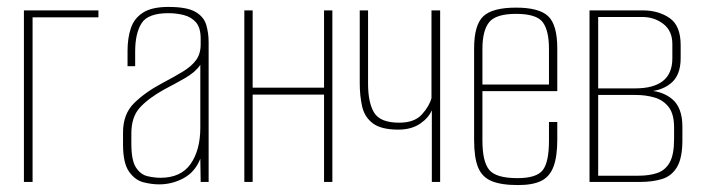

<svg xmlns="http://www.w3.org/2000/svg" viewBox="-20 -525 2039 554"><path d="M49 0V-495H264V-475H74V0Z M439 7Q418 7 394 1Q370 -5 352.5 -29.5Q335 -54 335 -108V-143Q335 -196 367 -227.5Q399 -259 448 -285Q484 -304 508.5 -319Q533 -334 546 -352Q559 -370 559 -397V-414Q559 -445 545.5 -460.5Q532 -476 510.5 -481.5Q489 -487 466 -487Q407 -487 388.5 -458Q370 -429 370 -376V-334H348V-378Q348 -415 357.5 -443.5Q367 -472 392.5 -488.5Q418 -505 466 -505Q519 -505 543.5 -491Q568 -477 575 -453.5Q582 -430 582 -403V0H559L558 -67Q543 -29 510 -11Q477 7 439 7ZM443 -12Q502 -12 530 -52Q558 -92 558 -157V-338Q544 -317 514.5 -300Q485 -283 454 -267Q409 -242 384 -215Q359 -188 359 -140V-110Q359 -62 372.5 -41.5Q386 -21 406 -16.5Q426 -12 443 -12Z M685 0V-495H709V-272H915V-495H939V0H915V-252H709V0Z M1226 0V-207Q1217 -185 1192 -168Q1167 -151 1129 -151Q1080 -151 1056 -169Q1032 -187 1025 -217.5Q1018 -248 1018 -286V-495H1042V-284Q1042 -229 1059.5 -200Q1077 -171 1132 -171Q1176 -171 1197.5 -195Q1219 -219 1225 -242V-495H1250V0Z M1475 9Q1426 9 1398.5 -2.5Q1371 -14 1359.5 -42Q1348 -70 1348 -121V-385Q1348 -453 1374.5 -478Q1401 -503 1469 -503Q1536 -503 1562 -478Q1588 -453 1588 -385V-262H1372V-119Q1372 -59 1391.5 -35Q1411 -11 1473 -11Q1528 -11 1546 -34Q1564 -57 1564 -119V-173H1588V-122Q1588 -73 1577 -44Q1566 -15 1541.5 -3Q1517 9 1475 9ZM1372 -281H1564V-384Q1564 -437 1546 -461Q1528 -485 1469 -485Q1411 -485 1391.5 -461Q1372 -437 1372 -384Z M1681 0V-495H1835Q1880 -495 1912 -473Q1944 -451 1944 -395V-357Q1944 -307 1915 -284Q1886 -261 1843 -261V-264Q1889 -264 1919 -239.5Q1949 -215 1949 -159V-121Q1949 -69 1933.5 -43Q1918 -17 1890.5 -8.5Q1863 0 1826 0ZM1706 -18H1822Q1854 -18 1877 -26Q1900 -34 1912.5 -56.5Q1925 -79 1925 -124V-157Q1925 -196 1909.5 -216Q1894 -236 1869 -243.5Q1844 -251 1814 -251H1706ZM1706 -270H1813Q1866 -270 1893 -291.5Q1920 -313 1920 -357V-398Q1920 -436 1894 -456Q1868 -476 1833 -476H1706Z"/></svg>

Font: Alumni Sans Thin
Style: Regular
Weight: 100
Designer: Robert E. Leuschke
Foundry: Robert E. Leuschke
Version: Version 1.018